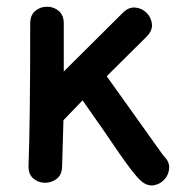

<svg xmlns="http://www.w3.org/2000/svg" viewBox="-20 -547 524 572"><path d="M399 -9Q418 8 437.5 5Q457 2 470 -12.5Q483 -27 484 -46.5Q485 -66 467 -83L300 -317Q299 -318 298 -320L418 -439Q435 -457 432.5 -476.5Q430 -496 416 -509.5Q402 -523 382.5 -524.5Q363 -526 346 -509L170 -334V-477Q170 -502 155 -514.5Q140 -527 120 -527Q100 -527 85 -514.5Q70 -502 70 -477Q70 -185 65 -54Q64 -29 78.5 -16Q93 -3 112.5 -2.5Q132 -2 148 -13.5Q164 -25 165 -50Q167 -114 169 -189L171 -191L226 -248Q230 -242 246 -219.5Q262 -197 284.5 -164.5Q307 -132 330 -98Q378 -28 399 -9Z"/></svg>

Font: Balsamiq Sans
Style: Regular
Weight: 400
Designer: Michael Angeles
Foundry: Balsamiq SRL
Version: Version 1.020; ttfautohint (v1.8.4.7-5d5b);gftools[0.9.26]